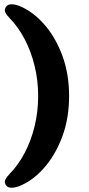

<svg xmlns="http://www.w3.org/2000/svg" viewBox="-20 -761 423 912"><path d="M308.2 -304.9Q308.2 -196.9 274.7 -109.1Q241.3 -21.2 186.9 39.2Q132.6 99.6 69.6 123.8Q16 142.7 4.5 111.3Q0.6 101.3 6.7 89.9Q12.7 78.5 25.7 65Q65.8 24.4 96.5 -33.4Q127.2 -91.3 144.2 -160.7Q161.2 -230.1 161.2 -304.9Q161.2 -379.7 144.2 -448.9Q127.2 -518.1 96.5 -576.2Q65.8 -634.2 25.7 -674.8Q12.7 -688.2 6.7 -699.5Q0.6 -710.8 4.5 -721.1Q16 -752.5 69.6 -733.6Q132.6 -709 186.9 -648.8Q241.3 -588.6 274.7 -500.5Q308.2 -412.4 308.2 -304.9Z"/></svg>

Font: Fraunces SuperSoft
Style: Regular
Weight: 900
Version: Version 1.000;[b76b70a41]